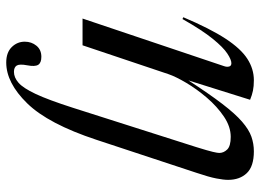

<svg xmlns="http://www.w3.org/2000/svg" viewBox="-124 -438 794 585"><g transform="rotate(90 272.5 -145.0)"><path d="M170 232.5Q139.5 232.5 123 215.8Q106.5 199 106.5 176Q106.5 155.5 118.8 140.5Q131 125.5 152.5 125.5Q171 125.5 177 135.2Q183 145 178.5 168.5Q174 192 179.2 200.5Q184.5 209 198.5 209Q215.5 209 231.5 195.2Q247.5 181.5 265.8 142.8Q284 104 308 29L427.5 -346Q439 -383 442.2 -397Q445.5 -411 445.5 -416.5Q445.5 -430 435 -440.8Q424.5 -451.5 396.5 -451.5Q365.5 -451.5 334.8 -430.8Q304 -410 277.2 -378.8Q250.5 -347.5 231.8 -315.8Q213 -284 205.5 -262L117.5 0H36L181 -431Q184 -439.5 182.2 -446.5Q180.5 -453.5 172 -453.5Q161.5 -453.5 142.8 -441.2Q124 -429 97.8 -396.8Q71.5 -364.5 37.5 -304.5L32 -307Q66.5 -388.5 97.2 -435.5Q128 -482.5 158.8 -502.2Q189.5 -522 224 -522Q242.5 -522 255.8 -519.2Q269 -516.5 283.5 -510.5L224.5 -322.5Q265.5 -386 295.8 -425.5Q326 -465 350.2 -486Q374.5 -507 396 -514.5Q417.5 -522 440.5 -522Q486.5 -522 507 -500.5Q527.5 -479 527.5 -443.5Q527.5 -429.5 523.2 -407.5Q519 -385.5 506 -347L405.5 -42.5Q357 104.5 294.5 168.5Q232 232.5 170 232.5Z"/></g></svg>

Font: Newsreader Display
Style: Italic
Weight: 400
Italic angle: -17°
Designer: Hugues Gentile
Foundry: Production Type
Version: Version 1.001